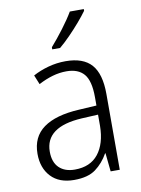

<svg xmlns="http://www.w3.org/2000/svg" viewBox="-87 -824 657 893"><g transform="rotate(-10 241.5 -377.5)"><path d="M246 -541Q329 -541 368 -497Q407 -453 407 -358V0H364L355 -87H353Q329 -44 292.5 -17Q256 10 191 10Q120 10 81.5 -31Q43 -72 43 -139Q43 -219 100.5 -260.5Q158 -302 268 -308L352 -313V-352Q352 -430 324.5 -462Q297 -494 242 -494Q209 -494 176 -484.5Q143 -475 109 -457L91 -501Q124 -519 164 -530Q204 -541 246 -541ZM274 -266Q101 -256 101 -139Q101 -89 128 -63Q155 -37 202 -37Q275 -37 313 -85Q351 -133 352 -217V-270ZM372 -757Q357 -736 333 -708Q309 -680 282 -652.5Q255 -625 232 -606H195V-616Q224 -649 255 -690Q286 -731 306 -765H372Z"/></g></svg>

Font: Noto Sans Sinhala SemiCondensed Light
Style: Regular
Weight: 300
Width: 4
Designer: Jelle Bosma - Monotype Design Team
Foundry: Monotype Imaging Inc.
Version: Version 2.006; ttfautohint (v1.8.4.7-5d5b)